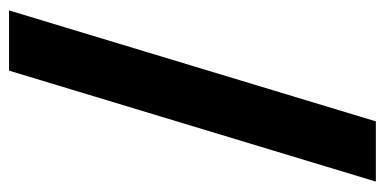

<svg xmlns="http://www.w3.org/2000/svg" viewBox="-233 -562 850 424"><g transform="rotate(90 192.0 -350.0)"><path d="M3 55 248 -755H381L136 55Z"/></g></svg>

Font: Outfit Thin
Style: Regular
Weight: 100
Designer: Rodrigo Fuenzalida
Foundry: fragTYPE
Version: Version 1.100;gftools[0.9.27]